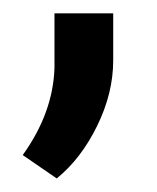

<svg xmlns="http://www.w3.org/2000/svg" viewBox="-20 -127 236 289"><path d="M65.4 141.6 14.2 106.4Q60.1 42.5 62 -25.4V-106.9H150.4V-36.1Q150.4 13.2 126.2 62.5Q102.1 111.8 65.4 141.6Z"/></svg>

Font: Vazir UI
Style: Regular-UI
Weight: 400
Designer: Saber Rastikerdar
Foundry: Saber Rastikerdar
Version: Version 30.1.0